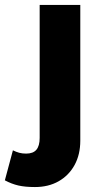

<svg xmlns="http://www.w3.org/2000/svg" viewBox="-92 -530 413 775"><path d="M49.1 225Q9.6 225 -17.7 218.8Q-45 212.5 -72.4 197.9L-39.9 76.8Q-27.1 83.1 -14.6 86.6Q-2.1 90 13.4 90Q41.9 90 55 74.3Q68.1 58.6 68.1 27V-510H232.1V37.8Q232.1 93.6 209.2 135.8Q186.2 178 145 201.5Q103.8 225 49.1 225Z"/></svg>

Font: Geologica Thin
Style: Regular
Weight: 100
Version: Version 1.010;gftools[0.9.28]